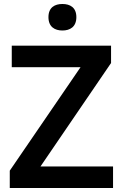

<svg xmlns="http://www.w3.org/2000/svg" viewBox="-20 -943 616 963"><path d="M293 -923C255 -923 223 -906 223 -857C223 -808 255 -790 293 -790C331 -790 363 -808 363 -857C363 -906 331 -923 293 -923ZM547 0V-108H183L537 -627V-714H39V-606H384L29 -87V0Z"/></svg>

Font: Noto Sans Sinhala SemiBold
Style: Regular
Weight: 600
Designer: Jelle Bosma - Monotype Design Team
Foundry: Monotype Imaging Inc.
Version: Version 2.006